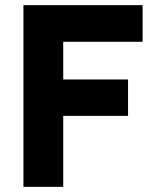

<svg xmlns="http://www.w3.org/2000/svg" viewBox="-20 -727 603 747"><path d="M71.2 -707H534.8V-564.4H226V-417.8H478.2V-276.2H226V0H71.2Z"/></svg>

Font: 寒蝉端黑体 Light
Style: Regular
Weight: 300
Designer: ChillDuanSans {Warren2060}; 
Source Han Sans {Ryoko NISHIZUKA 西塚涼子 (kana, bopomofo & ideographs); Paul D. Hunt (Latin, G
Foundry: ChillType&Adobe
Version: Version 1.300;Glyphs 3.3 (3306)